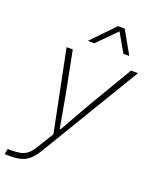

<svg xmlns="http://www.w3.org/2000/svg" viewBox="-204 -820 873 1079"><g transform="rotate(20 232.5 -280.0)"><path d="M-42 167 -35 134H-12Q18 134 40 129.5Q62 125 80.5 111Q99 97 117 67L183 -40L181 -16L80 -517H117L166 -267L201 -72H206L317 -267L465 -517H507L147 81Q125 116 102.5 135Q80 154 53.5 160.5Q27 167 -6 167ZM180 -591 311 -727H351L428 -591H393L329 -702L219 -591Z"/></g></svg>

Font: Mona Sans ExtraLight
Style: Italic
Weight: 200
Italic angle: -11.6951°
Designer: Deni Anggara
Foundry: GitHub
Version: Version 2.000